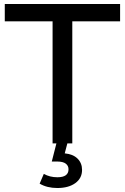

<svg xmlns="http://www.w3.org/2000/svg" viewBox="-20 -720 627 964"><path d="M244 -613H4V-700H583V-613H343V0H244ZM179 202 200 153Q230 170 268 170Q324 170 324 130Q324 112 310 101.5Q296 91 267 91H240L265 -7H320L305 50Q347 54 369.5 76.5Q392 99 392 133Q392 175 358 199.5Q324 224 268 224Q216 224 179 202Z"/></svg>

Font: Idrija
Style: Regular
Weight: 500
Designer: Julieta Ulanovsky
Foundry: Julieta Ulanovsky
Version: Version 7.200